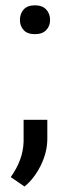

<svg xmlns="http://www.w3.org/2000/svg" viewBox="-20 -553 251 715"><path d="M54.2 -478.5Q54.2 -502 68.1 -517.6Q82 -533.2 109.9 -533.2Q137.7 -533.2 152.1 -517.6Q166.5 -502 166.5 -478.5Q166.5 -456.1 152.1 -440.9Q137.7 -425.8 109.9 -425.8Q82 -425.8 68.1 -440.9Q54.2 -456.1 54.2 -478.5ZM71.3 141.6 20 106.4Q65.9 42.5 67.9 -25.4V-106.9H156.2V-36.1Q156.2 13.2 132.1 62.5Q107.9 111.8 71.3 141.6Z"/></svg>

Font: Roboto-ThirdPerson-AD3FC
Style: ThirdPerson-AD3FC
Weight: 400
Designer: Google
Version: Version 2.137; 2017